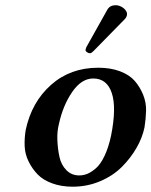

<svg xmlns="http://www.w3.org/2000/svg" viewBox="-20 -702 577 732"><path d="M420.9 -682.1Q431.2 -682.1 441.9 -676.8Q452.6 -671.4 459.2 -662.4Q465.8 -653.3 463.9 -644Q461.9 -635.3 455.6 -628.9L335.9 -506.8Q328.1 -499 323.2 -499Q316.9 -499 311 -503.4Q305.2 -507.8 306.2 -513.2Q307.6 -519 309.1 -522L389.2 -665Q398.9 -682.1 420.9 -682.1ZM335.4 -402.8Q290.5 -402.8 255.1 -351.1Q219.7 -299.3 204.6 -229Q197.3 -201.2 198.7 -167.2Q200.2 -133.3 206.8 -103.3Q213.4 -73.2 233.2 -53.2Q252.9 -33.2 282.2 -33.2Q297.9 -33.2 313 -39.3Q328.1 -45.4 345.7 -60.5Q363.3 -75.7 378.4 -107.4Q393.6 -139.2 403.3 -184.1Q424.8 -291.5 406.2 -347.2Q387.7 -402.8 335.4 -402.8ZM78.1 -207Q100.6 -312.5 174.3 -378.2Q248 -443.8 354.5 -443.8Q401.9 -443.8 437.7 -430.2Q473.6 -416.5 493.4 -393.8Q513.2 -371.1 525.4 -341.6Q537.6 -312 536.9 -280Q536.1 -248 530.8 -215.8Q522.5 -176.3 500.2 -137.7Q478 -99.1 444.3 -65.4Q410.6 -31.7 361.6 -11Q312.5 9.8 256.8 9.8Q214.4 9.8 179.7 -2.7Q145 -15.1 124 -36.6Q103 -58.1 89.1 -86.2Q75.2 -114.3 74 -145Q72.8 -175.8 78.1 -207Z"/></svg>

Font: Linux Libertine Slanted
Style: Semibold Slanted
Weight: 600
Designer: Philipp H. Poll
Foundry: Philipp H. Poll
Version: Version 5.1.1